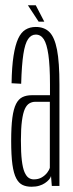

<svg xmlns="http://www.w3.org/2000/svg" viewBox="-20 -707 278 730"><path d="M100 3Q116.5 3 129 -0.8Q141.5 -4.5 150.8 -10.8Q160 -17 166 -23.8Q172 -30.5 174 -37.5L177 0H206V-385.5Q206 -470.5 196.8 -518Q187.5 -565.5 168 -585Q148.5 -604.5 116 -604.5Q93.5 -604.5 76.8 -594.2Q60 -584 49 -560Q38 -536 31.5 -494.8Q25 -453.5 24 -390.5L60.5 -388.5Q62.5 -460 68.8 -500.8Q75 -541.5 86.8 -558.5Q98.5 -575.5 116 -575.5Q135 -575.5 146.5 -557.8Q158 -540 164 -498.5Q170 -457 170 -385.5V-345H101Q80.5 -345 65.5 -337.8Q50.5 -330.5 41 -311.8Q31.5 -293 27 -259.2Q22.5 -225.5 22.5 -171.5Q22.5 -116 27.2 -81.5Q32 -47 41.8 -28.8Q51.5 -10.5 65.8 -3.8Q80 3 100 3ZM108.5 -25Q97.5 -25 88.8 -31Q80 -37 73.2 -52.5Q66.5 -68 63 -97Q59.5 -126 59.5 -173Q59.5 -219 63.5 -248.2Q67.5 -277.5 74.5 -292.8Q81.5 -308 91.8 -314Q102 -320 114.5 -320H169.5V-69.5Q167.5 -61 159.5 -50.5Q151.5 -40 138.8 -32.5Q126 -25 108.5 -25ZM127 -624.5H148.5L116 -687H86Z"/></svg>

Font: Anybody ExtraCondensed ExtraLight
Style: Regular
Weight: 250
Width: 2
Version: Version 1.113;gftools[0.9.25]